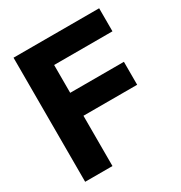

<svg xmlns="http://www.w3.org/2000/svg" viewBox="-165 -819 884 938"><g transform="rotate(-30 277.0 -350.0)"><path d="M45 0H199V-283.5H502V-413H199V-570H528V-700H45Z"/></g></svg>

Font: MCL Standard Bold
Style: Regular
Weight: 700
Designer: Květoslav Bartoš
Foundry: Florian Karsten
Version: Version 1.001;Glyphs 3.2.3 (3260)